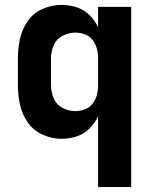

<svg xmlns="http://www.w3.org/2000/svg" viewBox="-20 -558 616 783"><path d="M380 205H515V-530H380V-447Q367 -475 344.5 -497Q322 -519 292 -528.5Q262 -538 231 -538Q192 -538 154.5 -522Q117 -506 93.5 -472.5Q70 -439 61.5 -399.5Q53 -360 53 -320V-210Q53 -170 61.5 -131Q70 -92 93.5 -58.5Q117 -25 154.5 -8.5Q192 8 231 8Q262 8 292 -1.5Q322 -11 344.5 -33.5Q367 -56 380 -84ZM287 -105Q260 -105 235 -118Q210 -131 199 -157Q188 -183 188 -210V-320Q188 -347 199 -373Q210 -399 235 -412Q260 -425 287 -425Q307 -425 326 -418Q345 -411 357.5 -395Q370 -379 375 -359.5Q380 -340 380 -320V-210Q380 -190 375 -170.5Q370 -151 357.5 -135Q345 -119 326 -112Q307 -105 287 -105Z"/></svg>

Font: Iosevka Sparkle Extrabold
Style: Regular
Weight: 800
Designer: Belleve Invis
Foundry: Belleve Invis
Version: Version 4.5.0; ttfautohint (v1.8.3)